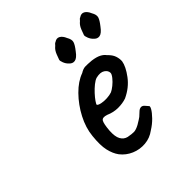

<svg xmlns="http://www.w3.org/2000/svg" viewBox="-152 -653 752 752"><g transform="rotate(-45 224.5 -276.5)"><path d="M281 -30Q257 -12 227.5 -9.5Q198 -7 171 -18.5Q144 -30 126 -53Q112 -72 105.5 -100.5Q99 -129 104 -176Q108 -218 130 -260Q152 -302 184 -334.5Q216 -367 250 -379Q264 -388 276 -388.5Q288 -389 311 -387Q334 -384 347.5 -377Q361 -370 368 -360Q384 -345 389 -330Q394 -315 393 -301Q389 -276 364 -242.5Q339 -209 298 -190Q278 -183 253 -183Q228 -183 203 -194Q182 -201 175.5 -190.5Q169 -180 166 -144Q164 -112 173 -96Q182 -80 199 -76Q220 -72 231 -72.5Q242 -73 259 -82Q272 -90 277 -93Q282 -96 286.5 -99.5Q291 -103 299 -111Q305 -117 309.5 -119.5Q314 -122 319 -122Q326 -122 332 -115.5Q338 -109 342 -104Q348 -101 341 -88.5Q334 -76 318 -59.5Q302 -43 281 -30ZM276 -246Q285 -250 297.5 -260Q310 -270 319.5 -282Q329 -294 329 -301Q329 -314 315.5 -323Q302 -332 277 -326Q267 -323 254 -312.5Q241 -302 229 -289Q217 -276 209.5 -265Q202 -254 202 -251Q205 -246 218.5 -243Q232 -240 248.5 -241Q265 -242 276 -246ZM239 -443Q231 -450 226 -462.5Q221 -475 223 -480Q225 -486 231 -501.5Q237 -517 247 -526Q250 -528 254 -533Q258 -538 262 -539Q275 -548 286.5 -541.5Q298 -535 305 -518Q315 -501 311.5 -489Q308 -477 292 -457Q276 -435 262.5 -433Q249 -431 239 -443ZM376 -443Q368 -450 363 -462.5Q358 -475 360 -480Q362 -486 368 -501.5Q374 -517 384 -526Q387 -528 391 -533Q395 -538 399 -539Q412 -548 423.5 -541.5Q435 -535 442 -518Q452 -501 448.5 -489Q445 -477 429 -457Q413 -435 399.5 -433Q386 -431 376 -443Z"/></g></svg>

Font: Caveat Medium
Style: Regular
Weight: 500
Designer: Pablo Impallari
Foundry: Pablo Impallari
Version: Version 2.000